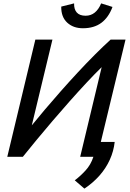

<svg xmlns="http://www.w3.org/2000/svg" viewBox="-20 -927 771 1135"><path d="M479 188 422 139Q453 116 485 81.5Q517 47 532 0H454L581 -530Q540 -490 491.5 -438Q443 -386 392 -328.5Q341 -271 291 -212.5Q241 -154 196 -99.5Q151 -45 115 0H23L189 -693H290L168 -186Q202 -228 246 -280Q290 -332 339.5 -388Q389 -444 440.5 -499.5Q492 -555 541.5 -604.5Q591 -654 634 -693H722L576 -88H658Q652 -33 629 17.5Q606 68 568 111Q530 154 479 188ZM470 -760Q413 -760 377 -793.5Q341 -827 342 -888L418 -907Q417 -872 434 -853Q451 -834 486 -834Q517 -834 540 -852.5Q563 -871 578 -907L645 -886Q622 -824 579 -792Q536 -760 470 -760Z"/></svg>

Font: Ubuntu Sans Medium
Style: Italic
Weight: 500
Italic angle: -13.5°
Designer: Dalton Maag Ltd
Foundry: Dalton Maag Ltd
Version: Version 1.006